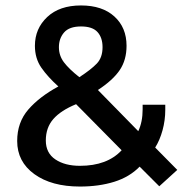

<svg xmlns="http://www.w3.org/2000/svg" viewBox="-20 -674 708 704"><path d="M273 10Q169 10 106 -35.5Q43 -81 43 -157Q43 -225 83.5 -272Q124 -319 194 -357Q155 -392 131.5 -426Q108 -460 108 -506Q108 -569 153 -611.5Q198 -654 277 -654Q355 -654 399.5 -613.5Q444 -573 444 -506Q444 -454 419 -417Q394 -380 339 -344L487 -193Q503 -227 503 -273V-290H586V-271Q586 -233 576 -196.5Q566 -160 549 -133L630 -51L564 9L492 -63Q455 -25 399 -7.5Q343 10 273 10ZM271 -391Q314 -419 335 -441Q356 -463 356 -501Q356 -536 337.5 -556.5Q319 -577 277 -577Q234 -577 215 -555Q196 -533 196 -501Q196 -470 214.5 -445.5Q233 -421 271 -391ZM273 -66Q373 -66 426 -123L259 -292Q203 -269 175.5 -237.5Q148 -206 148 -159Q148 -113 183 -89.5Q218 -66 273 -66Z"/></svg>

Font: Kanit
Style: Regular
Weight: 400
Designer: Katatrad Team
Foundry: CadsonDemak
Version: Version 2.000; ttfautohint (v1.8.3)